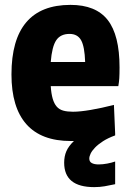

<svg xmlns="http://www.w3.org/2000/svg" viewBox="-20 -569 537 787"><path d="M270 9Q149 9 88 -60Q27 -129 27 -264Q27 -406 87.5 -477.5Q148 -549 269 -549Q373 -549 421.5 -487Q470 -425 470 -293Q470 -264 469 -248.5Q468 -233 465 -216H188Q190 -185 196 -164.5Q202 -144 212.5 -132Q223 -120 239.5 -115.5Q256 -111 279 -111Q308 -111 352 -118.5Q396 -126 447 -139L452 -22V-14Q422 -3 402 10Q382 23 369.5 36Q357 49 351.5 60.5Q346 72 346 81Q346 94 356.5 99.5Q367 105 384 105Q401 105 419.5 101.5Q438 98 452 93V186Q429 191 409 194.5Q389 198 366 198Q243 198 243 98Q243 72 252 51Q261 30 283 9ZM265 -430Q228 -430 210.5 -404Q193 -378 188 -315H329Q327 -378 312.5 -404Q298 -430 265 -430Z"/></svg>

Font: Encode Sans Compressed
Style: ExtraBold
Weight: 800
Designer: Pablo Impallari, Andres Torresi
Foundry: Pablo Impallari, Andres Torresi
Version: Version 1.000; ttfautohint (v1.00) -l 8 -r 50 -G 200 -x 14 -